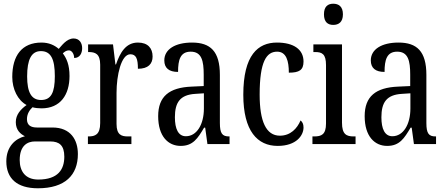

<svg xmlns="http://www.w3.org/2000/svg" viewBox="-20 -775 2398 1033"><path d="M184 238C330 238 399 167 399 54C399 -23 360 -89 262 -89H179C146 -89 125 -101 125 -134C125 -164 141 -185 155 -198C166 -194 190 -192 203 -192C305 -192 354 -265 354 -366C354 -427 338 -461 318 -488C328 -497 337 -504 351 -504C366 -504 379 -485 379 -463C409 -463 422 -488 422 -516C422 -544 407 -568 376 -568C338 -568 311 -528 296 -512C273 -532 243 -546 203 -546C98 -546 46 -476 46 -361C46 -295 76 -235 123 -210C91 -187 65 -158 65 -118C65 -75 90 -54 114 -42C62 -29 14 14 14 93C14 184 70 238 184 238ZM201 -237C149 -237 126 -278 126 -364C126 -455 149 -500 200 -500C254 -500 275 -457 275 -365C275 -277 255 -237 201 -237ZM186 191C116 191 86 146 86 86C86 8 128 -14 168 -14H250C299 -14 326 7 326 68C326 136 293 191 186 191Z M453 0H687V-41H668C634 -41 607 -49 607 -108V-276C607 -370 632 -483 681 -483C712 -483 722 -460 722 -405C777 -405 801 -431 801 -471C801 -516 775 -546 722 -546C657 -546 626 -492 604 -428H601L588 -536H454V-495H457C492 -495 519 -486 519 -427V-113C519 -50 491 -41 456 -41H453Z M952 10C1019 10 1044 -31 1078 -88H1084L1096 0H1215V-41H1212C1176 -41 1163 -57 1163 -113V-372C1163 -499 1112 -546 1013 -546C923 -546 864 -510 864 -450C864 -409 889 -388 938 -388C938 -453 950 -497 1006 -497C1065 -497 1076 -448 1076 -373V-312L1011 -309C890 -304 831 -256 831 -150C831 -41 885 10 952 10ZM980 -42C939 -42 921 -82 921 -144C921 -223 948 -265 1031 -270L1077 -273V-191C1077 -106 1039 -42 980 -42Z M1474 10C1575 10 1613 -47 1613 -89C1613 -108 1607 -119 1597 -127C1579 -84 1543 -45 1486 -45C1411 -45 1377 -123 1377 -266C1377 -445 1414 -497 1471 -497C1521 -497 1534 -446 1534 -384C1590 -384 1613 -398 1613 -444C1613 -509 1560 -546 1470 -546C1368 -546 1289 -479 1289 -265C1289 -70 1365 10 1474 10Z M1773 -641C1802 -641 1825 -656 1825 -698C1825 -740 1802 -755 1773 -755C1744 -755 1723 -740 1723 -698C1723 -656 1744 -641 1773 -641ZM1661 0H1893V-41H1883C1844 -41 1820 -52 1820 -115V-536H1666V-495H1676C1713 -495 1734 -484 1734 -425V-110C1734 -51 1709 -41 1671 -41H1661Z M2063 10C2130 10 2155 -31 2189 -88H2195L2207 0H2326V-41H2323C2287 -41 2274 -57 2274 -113V-372C2274 -499 2223 -546 2124 -546C2034 -546 1975 -510 1975 -450C1975 -409 2000 -388 2049 -388C2049 -453 2061 -497 2117 -497C2176 -497 2187 -448 2187 -373V-312L2122 -309C2001 -304 1942 -256 1942 -150C1942 -41 1996 10 2063 10ZM2091 -42C2050 -42 2032 -82 2032 -144C2032 -223 2059 -265 2142 -270L2188 -273V-191C2188 -106 2150 -42 2091 -42Z"/></svg>

Font: Noto Serif Tamil ExtraCondensed
Style: Italic
Weight: 400
Width: 2
Italic angle: -12°
Designer: Indian Type Foundry, Tom Grace, and the Monotype Design Team
Foundry: Monotype Imaging Inc.
Version: Version 2.003